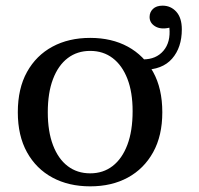

<svg xmlns="http://www.w3.org/2000/svg" viewBox="-20 -648 702 679"><path d="M299 11Q223 11 165.5 -20Q108 -51 75.5 -109.5Q43 -168 43 -251Q43 -335 75.5 -393.5Q108 -452 165.5 -483Q223 -514 299 -514Q375 -514 432 -483Q489 -452 521.5 -393.5Q554 -335 554 -251Q554 -168 521.5 -109.5Q489 -51 432 -20Q375 11 299 11ZM299 -35Q345 -35 378.5 -61Q412 -87 430.5 -136Q449 -185 449 -255Q449 -322 430.5 -369.5Q412 -417 378.5 -442.5Q345 -468 299 -468Q253 -468 219.5 -442.5Q186 -417 167.5 -368.5Q149 -320 149 -251Q149 -183 167.5 -134.5Q186 -86 219.5 -60.5Q253 -35 299 -35ZM486 -438Q532 -438 558 -468.5Q584 -499 579 -550Q548 -543 528.5 -555Q509 -567 509 -588Q509 -605 521 -616.5Q533 -628 555 -628Q584 -628 603.5 -606.5Q623 -585 623 -544Q623 -480 588.5 -440.5Q554 -401 486 -401Z"/></svg>

Font: Montagu Slab
Style: Bold
Weight: 700
Designer: Florian Karsten
Foundry: Florian Karsten
Version: Version 1.000